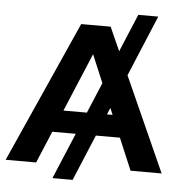

<svg xmlns="http://www.w3.org/2000/svg" viewBox="-66 -824 887 948"><g transform="rotate(5 377.5 -350.0)"><path d="M-9 0 304 -700H450L764 0H610L346 -627H405L142 0ZM142 -158 181 -267H550L589 -158ZM229 70 581 -770H680L329 70Z"/></g></svg>

Font: Montserrat Thin
Style: Bold
Weight: 700
Version: Version 9.000